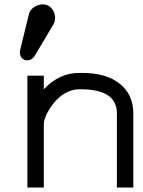

<svg xmlns="http://www.w3.org/2000/svg" viewBox="-20 -838 640 858"><path d="M502.4 -331.5Q502.4 -356.4 493.4 -375.7Q484.4 -395 469.5 -406.7Q454.6 -418.5 433.8 -425.8Q413.1 -433.1 391.6 -436Q370.1 -439 345.7 -439H333.5Q307.6 -439 282.5 -427.2Q257.3 -415.5 238.5 -397.2Q219.7 -378.9 205.3 -357.4Q190.9 -335.9 183.3 -315.9Q175.8 -295.9 175.8 -281.7V0H102.5V-500H175.8V-439Q244.6 -512.2 333.5 -512.2H345.7Q455.6 -512.2 515.6 -463.6Q575.7 -415 575.7 -331.5V0H502.4ZM137.2 -591.8Q123.5 -568.4 100.6 -568.4Q87.4 -568.4 78.1 -578.1Q68.8 -587.9 68.8 -604.5Q68.8 -611.3 71.3 -619.6L109.4 -775.4Q113.8 -793.9 132.3 -806.2Q150.9 -818.4 171.4 -818.4Q196.3 -818.4 211.2 -800Q226.1 -781.7 226.1 -758.3Q226.1 -742.2 218.8 -729.5Z"/></svg>

Font: Anka/Coder
Style: Regular
Weight: 400
Monospace: yes
Version: Version 001.100